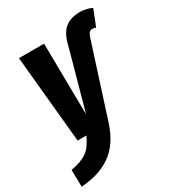

<svg xmlns="http://www.w3.org/2000/svg" viewBox="-215 -686 911 1012"><g transform="rotate(-30 241.0 -180.0)"><path d="M-20 221.2 -22 118.2Q43.5 106.4 76.9 82Q110.4 57.6 136.2 0H83L32.2 -530.8H185.1L190.9 -98.1L290 -456.1Q304.2 -521.5 338.4 -551.3Q372.6 -581.1 431.2 -581.1Q467.8 -581.1 503.9 -564.9L464.8 -465.8Q456.1 -471.2 443.8 -471.2Q432.1 -471.2 425 -463.6Q418 -456.1 412.1 -438L272.9 -3.9Q254.4 55.2 225.8 97.4Q197.3 139.6 159.4 165.3Q121.6 190.9 78.1 204.1Q34.7 217.3 -20 221.2Z"/></g></svg>

Font: Fira Sans Compressed
Style: Bold Italic
Weight: 700
Width: 3
Italic angle: -8°
Designer: Carrois Corporate & Edenspiekermann AG
Foundry: Carrois Corporate GbR & Edenspiekermann AG
Version: Version 4.203;PS 004.203;hotconv 1.0.88;makeotf.lib2.5.64775